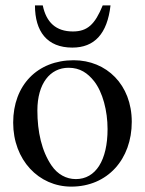

<svg xmlns="http://www.w3.org/2000/svg" viewBox="-20 -684 540 714"><path d="M362 -664C333 -593 305 -567 251 -567C188 -567 152 -601 139 -664H110C110 -567 155 -507 249 -507C331 -507 379 -558 391 -664ZM470 -231C470 -369 376 -460 254 -460C119 -460 29 -367 29 -228C29 -89 124 10 245 10C380 10 470 -92 470 -231ZM380 -204C380 -88 336 -18 262 -18C226 -18 194 -36 172 -68C135 -122 119 -194 119 -273C119 -373 166 -432 235 -432C278 -432 306 -412 330 -382C362 -341 380 -272 380 -204Z"/></svg>

Font: STIXGeneral
Style: Regular
Weight: 400
Designer: MicroPress Inc., with final additions and corrections provided by Coen Hoffman, Elsevier (retired)
Version: Version 1.1.0